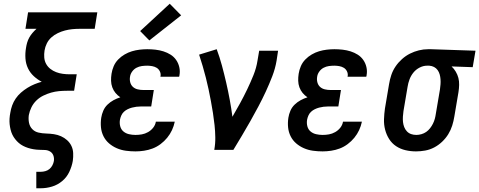

<svg xmlns="http://www.w3.org/2000/svg" viewBox="-20 -801 2561 1026"><path d="M174 205V117H198Q210 117 222.5 113.5Q235 110 244.5 102Q254 94 260 82.5Q266 71 268 59Q270 43 265 29.5Q260 16 247.5 8.5Q235 1 219.5 0.5Q204 0 189 -0.5Q174 -1 159 -3.5Q144 -6 130 -10.5Q116 -15 103.5 -21.5Q91 -28 80.5 -37Q70 -46 61 -57.5Q52 -69 46 -81.5Q40 -94 36.5 -108.5Q33 -123 31.5 -137.5Q30 -152 31 -167.5Q32 -183 35 -198Q38 -218 45 -237.5Q52 -257 64 -274.5Q76 -292 92 -306Q108 -320 126.5 -331.5Q145 -343 164.5 -351Q184 -359 203 -364Q180 -376 160.5 -394Q141 -412 129.5 -436Q118 -460 116 -488.5Q114 -517 119 -545Q121 -559 125 -573Q129 -587 136.5 -600.5Q144 -614 154 -625.5Q164 -637 175 -647H116L130 -735H500L486 -647H404Q385 -647 365.5 -645Q346 -643 327 -638Q308 -633 289 -624Q270 -615 254.5 -601Q239 -587 230 -568.5Q221 -550 218 -531Q215 -512 216.5 -493.5Q218 -475 226.5 -459.5Q235 -444 249 -433Q263 -422 280 -415.5Q297 -409 315.5 -406.5Q334 -404 353 -404H390L376 -316H339Q317 -316 295.5 -314Q274 -312 253 -306Q232 -300 211.5 -290Q191 -280 174.5 -264Q158 -248 148 -227.5Q138 -207 134 -186Q131 -165 135 -145Q139 -125 152.5 -111Q166 -97 186 -92.5Q206 -88 227 -87.5Q248 -87 268 -84Q288 -81 306 -73Q324 -65 338.5 -52Q353 -39 361.5 -21.5Q370 -4 371 17Q372 38 369 59Q364 88 350.5 117Q337 146 312.5 166.5Q288 187 258 196Q228 205 198 205Z M704 8Q678 8 652.5 4.5Q627 1 604 -9Q581 -19 562.5 -35Q544 -51 533 -73Q522 -95 519.5 -120.5Q517 -146 521 -172Q524 -191 532 -209.5Q540 -228 554.5 -242Q569 -256 586.5 -265.5Q604 -275 623 -281Q608 -291 597 -304.5Q586 -318 580 -334.5Q574 -351 573.5 -369.5Q573 -388 576 -407Q579 -427 587.5 -447Q596 -467 611.5 -483Q627 -499 646 -510Q665 -521 685 -527Q705 -533 726 -535.5Q747 -538 767 -538Q789 -538 811 -535.5Q833 -533 853.5 -526.5Q874 -520 891.5 -509Q909 -498 921 -481Q933 -464 938 -442.5Q943 -421 939 -399Q939 -397 938.5 -395Q938 -393 937 -391H837Q837 -392 837.5 -393Q838 -394 838 -394Q840 -408 834 -420Q828 -432 817.5 -438.5Q807 -445 793.5 -447.5Q780 -450 767 -450Q752 -450 737.5 -448Q723 -446 709.5 -439Q696 -432 686.5 -419Q677 -406 675 -392Q672 -376 676 -361Q680 -346 690.5 -336.5Q701 -327 716 -323.5Q731 -320 747 -320H802L788 -232H732Q720 -232 708.5 -230.5Q697 -229 685.5 -226Q674 -223 662.5 -217.5Q651 -212 642 -203.5Q633 -195 628 -183.5Q623 -172 621 -161Q618 -143 622.5 -126Q627 -109 639.5 -98.5Q652 -88 669 -84Q686 -80 704 -80Q721 -80 738 -83Q755 -86 771 -95Q787 -104 798.5 -118.5Q810 -133 813 -151H914Q909 -127 899 -105.5Q889 -84 873.5 -65Q858 -46 838 -31Q818 -16 795.5 -7.5Q773 1 749.5 4.5Q726 8 704 8ZM778 -585 729 -635 887 -781 948 -719Z M1125 0Q1131 -33 1130.5 -66.5Q1130 -100 1126.5 -132.5Q1123 -165 1118 -197Q1113 -229 1107 -261Q1101 -293 1094.5 -324Q1088 -355 1080 -386Q1072 -417 1063 -448Q1054 -479 1044 -509L1138 -538Q1154 -495 1166 -450.5Q1178 -406 1188.5 -360.5Q1199 -315 1207.5 -269Q1216 -223 1222 -177Q1243 -213 1263 -249.5Q1283 -286 1301 -323.5Q1319 -361 1334.5 -399.5Q1350 -438 1356 -477L1365 -530H1466L1458 -477Q1451 -435 1435 -393.5Q1419 -352 1400.5 -312Q1382 -272 1361 -232.5Q1340 -193 1318 -154Q1296 -115 1273 -76.5Q1250 -38 1227 0Z M1704 8Q1678 8 1652.5 4.5Q1627 1 1604 -9Q1581 -19 1562.5 -35Q1544 -51 1533 -73Q1522 -95 1519.5 -120.5Q1517 -146 1521 -172Q1524 -191 1532 -209.5Q1540 -228 1554.5 -242Q1569 -256 1586.5 -265.5Q1604 -275 1623 -281Q1608 -291 1597 -304.5Q1586 -318 1580 -334.5Q1574 -351 1573.5 -369.5Q1573 -388 1576 -407Q1579 -427 1587.5 -447Q1596 -467 1611.5 -483Q1627 -499 1646 -510Q1665 -521 1685 -527Q1705 -533 1726 -535.5Q1747 -538 1767 -538Q1789 -538 1811 -535.5Q1833 -533 1853.5 -526.5Q1874 -520 1891.5 -509Q1909 -498 1921 -481Q1933 -464 1938 -442.5Q1943 -421 1939 -399Q1939 -397 1938.5 -395Q1938 -393 1937 -391H1837Q1837 -392 1837.5 -393Q1838 -394 1838 -394Q1840 -408 1834 -420Q1828 -432 1817.5 -438.5Q1807 -445 1793.5 -447.5Q1780 -450 1767 -450Q1752 -450 1737.5 -448Q1723 -446 1709.5 -439Q1696 -432 1686.5 -419Q1677 -406 1675 -392Q1672 -376 1676 -361Q1680 -346 1690.5 -336.5Q1701 -327 1716 -323.5Q1731 -320 1747 -320H1802L1788 -232H1732Q1720 -232 1708.5 -230.5Q1697 -229 1685.5 -226Q1674 -223 1662.5 -217.5Q1651 -212 1642 -203.5Q1633 -195 1628 -183.5Q1623 -172 1621 -161Q1618 -143 1622.5 -126Q1627 -109 1639.5 -98.5Q1652 -88 1669 -84Q1686 -80 1704 -80Q1721 -80 1738 -83Q1755 -86 1771 -95Q1787 -104 1798.5 -118.5Q1810 -133 1813 -151H1914Q1909 -127 1899 -105.5Q1889 -84 1873.5 -65Q1858 -46 1838 -31Q1818 -16 1795.5 -7.5Q1773 1 1749.5 4.5Q1726 8 1704 8Z M2203 8Q2174 8 2146.5 1.5Q2119 -5 2096.5 -20Q2074 -35 2059.5 -58Q2045 -81 2038 -108Q2031 -135 2032 -164Q2033 -193 2037 -221L2059 -351Q2063 -376 2071 -400Q2079 -424 2093.5 -445.5Q2108 -467 2128 -485Q2148 -503 2171 -514.5Q2194 -526 2218.5 -532Q2243 -538 2268 -538Q2271 -538 2275 -538Q2279 -538 2283 -538L2521 -530L2506 -442L2393 -446Q2406 -434 2415.5 -418Q2425 -402 2429.5 -384.5Q2434 -367 2433.5 -347.5Q2433 -328 2430 -309L2408 -179Q2404 -154 2396.5 -130Q2389 -106 2375.5 -84Q2362 -62 2342.5 -43.5Q2323 -25 2300 -13Q2277 -1 2252 3.5Q2227 8 2203 8ZM2205 -80Q2205 -80 2205 -80Q2205 -80 2205 -80Q2218 -80 2232 -84Q2246 -88 2257.5 -96Q2269 -104 2278 -115.5Q2287 -127 2293.5 -140Q2300 -153 2303.5 -166Q2307 -179 2309 -193L2331 -323Q2333 -337 2334 -350.5Q2335 -364 2334 -377.5Q2333 -391 2329.5 -403.5Q2326 -416 2318.5 -426.5Q2311 -437 2299.5 -443Q2288 -449 2274 -450H2268Q2267 -450 2265 -450Q2263 -450 2262 -450Q2242 -450 2222.5 -440Q2203 -430 2189.5 -413.5Q2176 -397 2168.5 -377Q2161 -357 2158 -337L2136 -207Q2134 -193 2133 -178Q2132 -163 2133.5 -149Q2135 -135 2140 -122Q2145 -109 2154.5 -99Q2164 -89 2177 -84.5Q2190 -80 2205 -80Z"/></svg>

Font: Iosevka Curly Slab SmBdObl
Style: Regular
Weight: 600
Italic angle: -9°
Monospace: yes
Designer: Belleve Invis
Foundry: Belleve Invis
Version: Version 11.0.0; ttfautohint (v1.8.3)